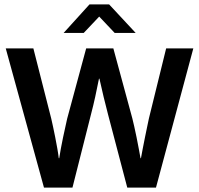

<svg xmlns="http://www.w3.org/2000/svg" viewBox="-20 -849 901 869"><path d="M385 -829H474L594 -700H499L429 -774L359 -700H268ZM131 -630 212 -312Q215 -299 220 -276Q225 -253 230 -227.5Q235 -202 239.5 -176.5Q244 -151 246 -133H248Q251 -152 255.5 -177Q260 -202 265.5 -227.5Q271 -253 276 -275.5Q281 -298 284 -312L370 -630H493L579 -313Q582 -300 587.5 -277Q593 -254 598 -228Q603 -202 608 -176.5Q613 -151 616 -133H618Q621 -151 626 -176Q631 -201 636 -226.5Q641 -252 646 -275Q651 -298 654 -313L732 -630H855L686 0H556L469 -331Q458 -372 449 -410.5Q440 -449 430 -493H428Q419 -448 411 -411Q403 -374 392 -332L308 0H179L6 -630Z"/></svg>

Font: Mukta Vaani SemiBold
Style: Regular
Weight: 600
Designer: Noopur Datye, Girish Dalvi, Yashodeep Gholap, Pallavi Karambelkar
Foundry: Ek Type
Version: Version 2.538;PS 1.000;hotconv 16.6.51;makeotf.lib2.5.65220;